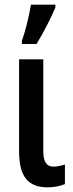

<svg xmlns="http://www.w3.org/2000/svg" viewBox="-20 -795 315 825"><path d="M74 -606H137C171 -662 200 -720 218 -763V-775H113C105 -725 89 -661 74 -619ZM185 10C212 10 238 5 259 -4V-88C244 -83 224 -79 209 -79C181 -79 166 -99 166 -147V-540H62V-145C62 -38 99 10 185 10Z"/></svg>

Font: Kathrein 67 Medium Condensed
Style: Regular
Weight: 500
Width: 3
Designer: Lazydogs Typefoundry, based on Open Sans by Ascender Corporation
Foundry: Lazydogs Typefoundry
Version: Version 1.003;PS 001.003;hotconv 1.0.88;makeotf.lib2.5.64775